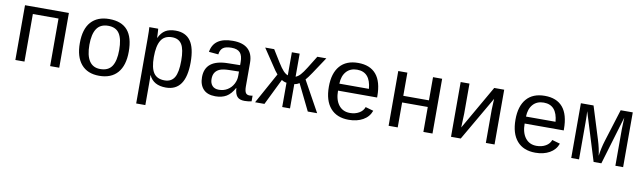

<svg xmlns="http://www.w3.org/2000/svg" viewBox="-42 -1078 6086 1824"><g transform="rotate(10 3000.5 -165.5)"><path d="M511.7 -528.3V0H423.8V-459H176.3V0H88.4V-528.3Z M1135.7 -264.6Q1135.7 -131.3 1074.5 -60.8Q1013.2 9.8 897.5 9.8Q784.2 9.8 723.9 -61.5Q663.6 -132.8 663.6 -264.6Q663.6 -400.9 725.3 -469.5Q787.1 -538.1 900.4 -538.1Q1019.5 -538.1 1077.6 -470.2Q1135.7 -402.3 1135.7 -264.6ZM1043.5 -264.6Q1043.5 -369.6 1010 -421.4Q976.6 -473.1 901.9 -473.1Q826.2 -473.1 791 -420.4Q755.9 -367.7 755.9 -264.6Q755.9 -162.1 791 -108.6Q826.2 -55.2 896.5 -55.2Q974.1 -55.2 1008.8 -107.4Q1043.5 -159.7 1043.5 -264.6Z M1732.4 -266.6Q1732.4 9.8 1541 9.8Q1420.9 9.8 1379.4 -80.1H1377Q1378.9 -76.2 1378.9 1V207.5H1290.5V-418.9Q1290.5 -502 1287.6 -528.3H1373Q1373.5 -526.4 1374.5 -513.9Q1375.5 -501.5 1376.7 -477.3Q1377.9 -453.1 1377.9 -441.4H1379.9Q1404.3 -492.7 1442.1 -515.9Q1480 -539.1 1541 -539.1Q1637.7 -539.1 1685.1 -472.4Q1732.4 -405.8 1732.4 -266.6ZM1641.6 -266.6Q1641.6 -377 1611.8 -424.1Q1582 -471.2 1518.1 -471.2Q1444.3 -471.2 1411.6 -417.7Q1378.9 -364.3 1378.9 -255.9Q1378.9 -151.9 1411.6 -103.5Q1444.3 -55.2 1517.1 -55.2Q1582 -55.2 1611.8 -104.5Q1641.6 -153.8 1641.6 -266.6Z M2337.9 -54.2Q2350.6 -54.2 2366.7 -57.6V-2.9Q2333.5 4.9 2298.8 4.9Q2250 4.9 2227.8 -20.8Q2205.6 -46.4 2202.6 -101.1H2199.7Q2168 -42 2124.8 -16.1Q2081.5 9.8 2018.1 9.8Q1940.9 9.8 1901.9 -32.2Q1862.8 -74.2 1862.8 -147.5Q1862.8 -317.9 2084.5 -320.3L2199.7 -322.3V-351.1Q2199.7 -415 2173.8 -443.1Q2147.9 -471.2 2091.3 -471.2Q2033.7 -471.2 2008.3 -450.7Q1982.9 -430.2 1978 -387.2L1886.2 -395.5Q1908.7 -538.1 2092.8 -538.1Q2190.4 -538.1 2239.5 -492.4Q2288.6 -446.8 2288.6 -360.4V-132.8Q2288.6 -93.8 2298.8 -74Q2309.1 -54.2 2337.9 -54.2ZM2040.5 -57.1Q2087.4 -57.1 2123.5 -79.6Q2159.7 -102.1 2179.7 -139.6Q2199.7 -177.2 2199.7 -217.3V-260.7L2106.9 -258.8Q2049.3 -257.8 2019 -246.1Q1988.8 -234.4 1971.9 -210.2Q1955.1 -186 1955.1 -146Q1955.1 -106 1976.8 -81.5Q1998.5 -57.1 2040.5 -57.1Z M2662.6 0V-234.4Q2647.9 -236.3 2634.5 -241.9Q2621.1 -247.6 2614.7 -252.4L2491.2 0H2400.9L2564.5 -296.9Q2554.2 -308.1 2539.6 -327.9Q2524.9 -347.7 2405.3 -528.3H2492.2L2564.5 -411.6Q2596.2 -360.8 2618.2 -337.4Q2640.1 -314 2662.6 -305.7V-528.3H2737.8V-305.7Q2761.2 -314.5 2783 -338.1Q2804.7 -361.8 2835.9 -411.6L2908.2 -528.3H2995.1L2889.6 -369.6Q2855 -317.9 2835.4 -296.9L2999.5 0H2909.2L2785.6 -252.4Q2779.8 -248 2766.4 -242.2Q2752.9 -236.3 2737.8 -234.4V0Z M3157.7 -245.6Q3157.7 -156.7 3197 -106.4Q3236.3 -56.2 3304.7 -56.2Q3355 -56.2 3392.8 -77.9Q3430.7 -99.6 3443.4 -137.2L3520.5 -115.2Q3499 -54.7 3441.7 -22.5Q3384.3 9.8 3304.7 9.8Q3189.5 9.8 3127.4 -62Q3065.4 -133.8 3065.4 -267.6Q3065.4 -397.9 3126.2 -468Q3187 -538.1 3301.8 -538.1Q3416.5 -538.1 3475.6 -468.3Q3534.7 -398.4 3534.7 -257.3V-245.6ZM3302.7 -473.1Q3237.3 -473.1 3199.2 -430.4Q3161.1 -387.7 3158.7 -313H3443.8Q3430.2 -473.1 3302.7 -473.1Z M3776.9 -528.3V-304.7H4024.4V-528.3H4112.3V0H4024.4V-240.7H3776.9V0H3689V-528.3Z M4376 -528.3V-239.3L4371.1 -104L4614.7 -528.3H4710.9V0H4627V-322.3Q4627 -354 4630.4 -402.8L4631.8 -426.3L4384.8 0H4291V-528.3Z M4958 -245.6Q4958 -156.7 4997.3 -106.4Q5036.6 -56.2 5105 -56.2Q5155.3 -56.2 5193.1 -77.9Q5231 -99.6 5243.7 -137.2L5320.8 -115.2Q5299.3 -54.7 5241.9 -22.5Q5184.6 9.8 5105 9.8Q4989.7 9.8 4927.7 -62Q4865.7 -133.8 4865.7 -267.6Q4865.7 -397.9 4926.5 -468Q4987.3 -538.1 5102.1 -538.1Q5216.8 -538.1 5275.9 -468.3Q5335 -398.4 5335 -257.3V-245.6ZM5103 -473.1Q5037.6 -473.1 4999.5 -430.4Q4961.4 -387.7 4959 -313H5244.1Q5230.5 -473.1 5103 -473.1Z M5876.5 0V-353.5Q5876.5 -379.4 5880.4 -465.3L5741.2 0H5666.5L5522.9 -464.4Q5525.9 -427.7 5525.9 -353.5V0H5450.7V-528.3H5572.8L5670.4 -215.3Q5696.3 -132.8 5703.6 -65.9Q5714.4 -143.6 5736.8 -215.3L5834.5 -528.3H5951.2V0Z"/></g></svg>

Font: Cousine
Style: Regular
Weight: 400
Monospace: yes
Designer: Steve Matteson
Foundry: Ascender Corporation
Version: Version 1.20